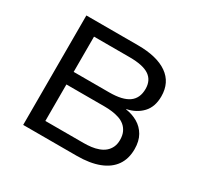

<svg xmlns="http://www.w3.org/2000/svg" viewBox="-149 -888 1110 1071"><g transform="rotate(30 406.0 -352.5)"><path d="M118 0V-705H450Q573 -705 639.5 -658.5Q706 -612 706 -523Q706 -455 668.5 -415.5Q631 -376 572 -364V-362Q614 -356 648.5 -336Q683 -316 703.5 -280.5Q724 -245 724 -193Q724 -131 694 -88Q664 -45 605.5 -22.5Q547 0 463 0ZM214 -81H460Q485 -81 509 -84Q533 -87 555 -95Q577 -103 593 -116.5Q609 -130 618.5 -150Q628 -170 628 -197Q628 -227 618 -248Q608 -269 591.5 -282.5Q575 -296 553.5 -303Q532 -310 508.5 -313Q485 -316 461 -316H214ZM214 -397H443Q528 -397 568.5 -426Q609 -455 609 -515Q609 -570 569.5 -597Q530 -624 443 -624H214Z"/></g></svg>

Font: Nunito Sans 7pt SemiExpanded
Style: Regular
Weight: 400
Width: 6
Designer: Vernon Adams
Foundry: Vernon Adams
Version: Version 3.101;gftools[0.9.27]